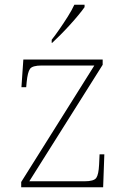

<svg xmlns="http://www.w3.org/2000/svg" viewBox="-20 -786 529 806"><path d="M69 0V-22L376 -511H155Q116 -511 106 -497Q96 -483 92 -442L90 -420H70L78 -536H411V-514L103 -25H335Q374 -25 384 -39Q394 -53 396 -95L398 -138H418L413 0ZM197 -619Q212 -638 230 -664Q248 -690 265 -717Q282 -744 292 -766H335V-756Q326 -743 309.5 -723Q293 -703 273 -681Q253 -659 233.5 -639.5Q214 -620 199 -606H197Z"/></svg>

Font: Noto Serif Ethiopic Thin
Style: Regular
Weight: 250
Version: Version 2.102